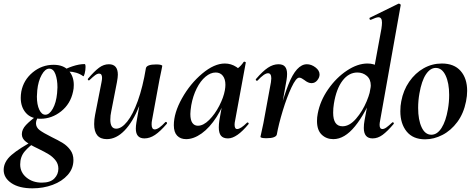

<svg xmlns="http://www.w3.org/2000/svg" viewBox="-67 -745 2586 1046"><path d="M-47 181Q-47 136 -4 99Q39 62 123 18L130 26Q92 51 67.5 80Q43 109 43 151Q43 194 77 222Q111 250 161 250Q207 250 229 227.5Q251 205 251 174Q251 148 235.5 128.5Q220 109 199 96Q178 83 141 65Q96 44 74 27Q52 10 52 -14Q52 -40 74.5 -64Q97 -88 145 -123L152 -116Q142 -111 135.5 -98.5Q129 -86 129 -74Q129 -51 149 -36Q169 -21 213 1Q252 20 275.5 34.5Q299 49 316 72Q333 95 333 127Q333 173 302 208Q271 243 220 262Q169 281 110 281Q37 281 -5 252.5Q-47 224 -47 181ZM46 -212Q46 -228 49 -246Q61 -309 111 -350.5Q161 -392 225 -392Q278 -392 306.5 -361Q335 -330 335 -282Q335 -262 331 -246Q317 -179 266 -138.5Q215 -98 154 -98Q102 -98 74 -130Q46 -162 46 -212ZM244 -237Q246 -257 246 -269Q246 -311 235 -341Q224 -371 201 -371Q179 -371 160 -337Q141 -303 136 -253Q134 -229 134 -219Q134 -175 147 -147.5Q160 -120 180 -120Q202 -120 220.5 -152.5Q239 -185 244 -237ZM394 -396Q399 -396 399 -380Q399 -363 394.5 -345Q390 -327 386 -330Q370 -342 349 -348.5Q328 -355 307 -355Q283 -355 263 -346L262 -353Q292 -372 328.5 -384Q365 -396 394 -396Z M446 -69Q446 -95 451 -119L486 -297Q489 -312 489 -321Q489 -344 473 -344Q463 -344 451.5 -335.5Q440 -327 421 -309Q419 -307 417 -307Q414 -307 412 -310.5Q410 -314 413 -317Q447 -357 472.5 -376Q498 -395 526 -395Q575 -395 575 -338Q575 -324 570 -297L539 -138Q534 -116 534 -93Q534 -44 566 -44Q595 -44 626 -82.5Q657 -121 684 -196Q711 -271 728 -374L746 -373Q727 -255 692 -168Q657 -81 611.5 -34Q566 13 515 13Q446 13 446 -69ZM673 -44Q673 -59 676 -77L728 -374Q733 -394 784 -394Q801 -394 809 -391.5Q817 -389 817 -386L813 -365Q803 -318 802 -312L761 -89Q759 -80 759 -67Q759 -40 776 -40Q797 -40 834 -80Q835 -81 837 -81Q840 -81 842 -77.5Q844 -74 842 -71Q806 -29 777.5 -10Q749 9 720 9Q673 9 673 -44Z M880 -63Q880 -130 924.5 -209.5Q969 -289 1034.5 -344Q1100 -399 1158 -399Q1192 -399 1221 -380Q1250 -361 1253 -324L1193 -357Q1210 -359 1228.5 -373Q1247 -387 1260 -407Q1262 -409 1264 -409Q1267 -409 1270 -407Q1273 -405 1272 -404L1214 -89Q1211 -76 1211 -66Q1211 -42 1225 -42Q1244 -42 1279 -77Q1280 -78 1282 -78Q1285 -78 1287 -74.5Q1289 -71 1287 -69Q1223 9 1175 9Q1149 9 1137 -5.5Q1125 -20 1125 -51Q1125 -68 1128 -89L1153 -229L1174 -246Q1151 -167 1113 -108Q1075 -49 1031.5 -18Q988 13 947 13Q916 13 898 -6Q880 -25 880 -63ZM1158 -253Q1161 -270 1161 -283Q1161 -314 1147 -332Q1133 -350 1108 -350Q1080 -350 1052.5 -327Q1025 -304 1004.5 -263Q984 -222 975 -172Q970 -140 970 -124Q970 -91 981 -75.5Q992 -60 1011 -60Q1041 -60 1072.5 -91.5Q1104 -123 1127.5 -168.5Q1151 -214 1158 -253Z M1605 -395Q1629 -395 1651.5 -378Q1674 -361 1674 -339Q1674 -323 1661.5 -307.5Q1649 -292 1630 -292Q1612 -292 1591 -309Q1584 -314 1577 -318Q1570 -322 1563 -322Q1546 -322 1521 -269Q1496 -216 1473.5 -142Q1451 -68 1441 -12L1431 -13Q1461 -175 1504.5 -285Q1548 -395 1605 -395ZM1352 0Q1353 -7 1358.5 -30Q1364 -53 1368 -74L1409 -297Q1411 -313 1411 -318Q1411 -346 1393 -346Q1373 -346 1336 -306Q1335 -305 1333 -305Q1329 -305 1327 -308.5Q1325 -312 1328 -315Q1364 -357 1392.5 -376Q1421 -395 1450 -395Q1475 -395 1486 -381.5Q1497 -368 1497 -342Q1497 -327 1494 -309L1441 -12Q1439 -3 1425 2.5Q1411 8 1385 8Q1352 8 1352 0Z M1660 -86Q1660 -106 1664 -126Q1677 -196 1721 -259Q1765 -322 1823 -360.5Q1881 -399 1935 -399Q1970 -399 1994.5 -382Q2019 -365 2021 -332L1971 -246Q1924 -127 1867 -57Q1810 13 1749 13Q1711 13 1685.5 -11.5Q1660 -36 1660 -86ZM1953 -279Q1953 -313 1931.5 -331.5Q1910 -350 1880 -350Q1833 -350 1799 -305.5Q1765 -261 1752 -180Q1748 -156 1748 -131Q1748 -57 1799 -57Q1837 -57 1872.5 -98Q1908 -139 1930.5 -193Q1953 -247 1953 -279ZM1915 -48Q1915 -68 1919 -89L2011 -589Q2014 -609 2014 -622Q2014 -651 1995 -651Q1983 -651 1953 -637H1952Q1947 -637 1946 -642.5Q1945 -648 1949 -649L2104 -725H2106Q2110 -725 2113.5 -722Q2117 -719 2116 -717L2004 -89Q2001 -74 2001 -65Q2001 -42 2016 -42Q2026 -42 2038.5 -51Q2051 -60 2069 -77Q2071 -79 2073 -79Q2076 -79 2078 -75.5Q2080 -72 2077 -69Q2043 -29 2017 -10Q1991 9 1963 9Q1915 9 1915 -48Z M2114 -139Q2114 -169 2119 -193Q2130 -253 2162.5 -300Q2195 -347 2241 -373Q2287 -399 2340 -399Q2407 -399 2442.5 -358.5Q2478 -318 2478 -250Q2478 -223 2472 -193Q2459 -127 2424.5 -80.5Q2390 -34 2343.5 -10Q2297 14 2249 14Q2183 14 2148.5 -28.5Q2114 -71 2114 -139ZM2373 -149Q2380 -188 2380 -228Q2380 -293 2360.5 -334Q2341 -375 2307 -375Q2277 -375 2253.5 -340Q2230 -305 2218 -236Q2211 -197 2211 -157Q2211 -92 2230 -51.5Q2249 -11 2283 -11Q2315 -11 2338.5 -48Q2362 -85 2373 -149Z"/></svg>

Font: Cormorant Garamond
Style: Bold Italic
Weight: 700
Italic angle: -10°
Designer: Christian Thalmann (Catharsis Fonts)
Foundry: Catharsis Fonts
Version: Version 4.000